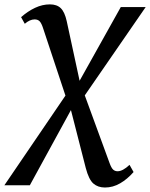

<svg xmlns="http://www.w3.org/2000/svg" viewBox="-76 -584 670 856"><path d="M392 252Q360.5 252 340.2 234.2Q320 216.5 306.5 165.5L236 -110L219.5 -146.5L116.5 -457Q109 -480.5 100.8 -489Q92.5 -497.5 78.5 -497.5Q67.5 -497.5 56.5 -492.5Q45.5 -487.5 34.5 -478L18 -507.5Q48 -534 80.5 -549.2Q113 -564.5 146.5 -564.5Q177.5 -564.5 195 -547.5Q212.5 -530.5 221.5 -489.5L283.5 -202.5L297.5 -171L412.5 143Q420.5 165 428.5 172.2Q436.5 179.5 448.5 179.5Q459.5 179.5 472.8 172.5Q486 165.5 501.5 151L519.5 183Q492 214.5 459.8 233.2Q427.5 252 392 252ZM-56.5 242 228.5 -176.5 267.5 -203.5 462.5 -552.5H573.5L292.5 -145L250.5 -112L57 242Z"/></svg>

Font: Merriweather 24pt Medium
Style: Italic
Weight: 500
Italic angle: -7.8°
Version: Version 2.101